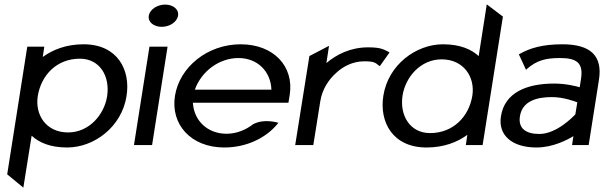

<svg xmlns="http://www.w3.org/2000/svg" viewBox="-20 -665 2768 880"><path d="M13 134 87 195 125 -43C159 -12 209 11 288 11C411 11 538 -83 560 -225C579 -343 520 -462 363 -462C283 -462 222 -437 176 -404L183 -451H105ZM153 -224C169 -323 242 -396 346 -396C438 -396 485 -315 471 -224C458 -140 389 -58 292 -58C190 -58 140 -140 153 -224Z M662 -593C657 -563 686 -542 721 -542C756 -542 791 -563 796 -593C801 -623 772 -644 737 -644C702 -644 667 -623 662 -593ZM594 0H677L748 -451H665Z M782 -226C761 -95 855 11 1008 11C1109 11 1198 -32 1251 -96L1256 -102L1249 -104C1249 -104 1189 -121 1143 -97H1142C1106 -69 1064 -52 1018 -52C932 -52 869 -111 864 -194H1302L1308 -231C1328 -360 1235 -462 1083 -462C930 -462 803 -357 782 -226ZM873 -254C903 -338 984 -399 1073 -399C1160 -399 1221 -338 1224 -254Z M1333 0H1416L1448 -201C1457 -257 1487 -301 1522 -332C1552 -360 1597 -384 1649 -384C1694 -384 1700 -378 1716 -365L1721 -362L1765 -424L1762 -427C1737 -439 1725 -448 1667 -448C1586 -448 1522 -415 1476 -376L1488 -455L1398 -408Z M1737 -226C1718 -108 1778 11 1935 11C2015 11 2077 -14 2122 -47L2115 0H2192L2285 -589L2211 -645L2174 -408C2140 -439 2089 -462 2010 -462C1887 -462 1759 -368 1737 -226ZM1825 -227C1838 -311 1907 -393 2004 -393C2106 -393 2158 -311 2145 -227C2129 -128 2055 -55 1951 -55C1859 -55 1811 -136 1825 -227Z M2276 -132C2262 -45 2327 11 2439 11C2515 11 2582 -25 2608 -41L2602 0H2678L2725 -298C2743 -409 2687 -462 2558 -462C2465 -462 2408 -444 2362 -418L2358 -416L2391 -345L2396 -350C2442 -389 2481 -399 2548 -399C2625 -399 2654 -375 2643 -304L2637 -265C2621 -270 2573 -282 2520 -282C2394 -282 2293 -241 2276 -132ZM2363 -132C2374 -201 2438 -220 2510 -220C2562 -220 2613 -201 2626 -196L2617 -141C2607 -130 2531 -51 2452 -51C2391 -51 2354 -76 2363 -132Z"/></svg>

Font: Charger Sport
Style: DfBdExtObl
Weight: 400
Designer: Jasper
Foundry: Cannot Into Space Fonts
Version: Version 1.1